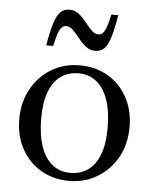

<svg xmlns="http://www.w3.org/2000/svg" viewBox="-51 -731 628 785"><g transform="rotate(5 263.0 -339.0)"><path d="M263.5 -23Q305 -23 335.5 -44.2Q366 -65.5 383 -109.2Q400 -153 400 -219Q400 -288.5 383.2 -335.8Q366.5 -383 335.8 -407.2Q305 -431.5 262.5 -431.5Q221 -431.5 190.5 -410.2Q160 -389 143 -345.5Q126 -302 126 -235.5Q126 -166.5 142.8 -119Q159.5 -71.5 190.2 -47.2Q221 -23 263.5 -23ZM261.5 10Q196.5 10 145.8 -19.8Q95 -49.5 66 -102.5Q37 -155.5 37 -224Q37 -294 67.2 -348.5Q97.5 -403 148.8 -433.8Q200 -464.5 264.5 -464.5Q330 -464.5 380.5 -434.8Q431 -405 460 -352.2Q489 -299.5 489 -230.5Q489 -160.5 458.8 -106.2Q428.5 -52 377 -21Q325.5 10 261.5 10ZM403 -682.5Q393.5 -625 383.2 -591.2Q373 -557.5 358.5 -543.2Q344 -529 321.5 -529Q299.5 -529 282.5 -542.8Q265.5 -556.5 251.5 -574.5Q237.5 -592.5 223.8 -606Q210 -619.5 195 -619.5Q185.5 -619.5 177.8 -612.8Q170 -606 163.2 -587.5Q156.5 -569 149 -534H120.5Q130.5 -592.5 141 -625.8Q151.5 -659 166 -673.2Q180.5 -687.5 203 -687.5Q225 -687.5 241.8 -674Q258.5 -660.5 272.5 -642.5Q286.5 -624.5 300.2 -610.8Q314 -597 329 -597Q338.5 -597 346 -603.8Q353.5 -610.5 360.5 -629.2Q367.5 -648 375 -682.5Z"/></g></svg>

Font: Newsreader 36pt
Style: Regular
Weight: 400
Designer: Hugues Gentile
Foundry: Production Type
Version: Version 1.003